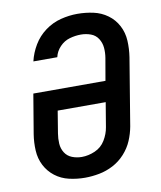

<svg xmlns="http://www.w3.org/2000/svg" viewBox="-84 -810 744 886"><g transform="rotate(-10 288.0 -367.5)"><path d="M243 8Q276 8 310 1.5Q344 -5 375.5 -21.5Q407 -38 431.5 -65Q456 -92 469.5 -124Q483 -156 489 -189L541 -504Q547 -543 545 -581Q543 -619 526 -651.5Q509 -684 479.5 -705.5Q450 -727 413.5 -735Q377 -743 338 -743Q300 -743 260.5 -733Q221 -723 187 -698Q153 -673 131.5 -637Q110 -601 101 -562H213Q219 -589 239 -610Q259 -631 285.5 -638.5Q312 -646 338 -646Q362 -646 384 -638Q406 -630 418.5 -610.5Q431 -591 433 -567.5Q435 -544 431 -520L413 -416H75L44 -231Q38 -193 40 -155Q42 -117 58.5 -85Q75 -53 103.5 -31Q132 -9 168.5 -0.5Q205 8 243 8ZM245 -89Q221 -89 199.5 -97.5Q178 -106 166 -125Q154 -144 152.5 -167.5Q151 -191 155 -215L172 -319H397L378 -205Q373 -174 355.5 -145Q338 -116 307 -102.5Q276 -89 245 -89Z"/></g></svg>

Font: Iosevka Sparkle SmBdObl
Style: Regular
Weight: 600
Italic angle: -9°
Designer: Belleve Invis
Foundry: Belleve Invis
Version: Version 4.5.0; ttfautohint (v1.8.3)